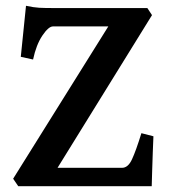

<svg xmlns="http://www.w3.org/2000/svg" viewBox="-20 -643 585 663"><path d="M43 0 25.4 -25.9 354 -551.8H163.1Q147.5 -551.8 126.2 -520Q105 -488.3 94.2 -437.5L51.8 -446.8L69.8 -623Q96.7 -617.2 115.5 -616.2Q134.3 -615.2 162.6 -615.2H488.8L504.9 -590.8L178.7 -63.5H401.4Q422.4 -63.5 436 -93.3Q449.7 -123 468.3 -183.1L509.8 -172.4Q508.8 -151.4 507.6 -117.9Q506.3 -84.5 505.4 -51.8Q504.4 -19 503.9 0Z"/></svg>

Font: David Libre
Style: Bold
Weight: 700
Designer: Ismar David, J. Victor Gaultney, Annie Olsen and Meir Sadan
Foundry: Monotype Imaging Inc. & SIL International
Version: Version 1.100; ttfautohint (v1.8.4.7-5d5b)